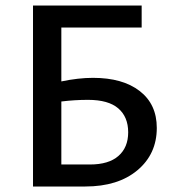

<svg xmlns="http://www.w3.org/2000/svg" viewBox="-20 -678 636 698"><path d="M318 -395Q426 -395 488 -347Q550 -299 550 -213Q550 -118 479.5 -59Q409 0 290 0H100V-658H495V-578H203V-382Q265 -395 318 -395ZM307 -80Q375 -80 410.5 -111Q446 -142 446 -197Q446 -253 410 -284Q374 -315 300 -315Q251 -315 203 -309V-80Z"/></svg>

Font: EauTest Semibold
Style: Regular
Weight: 600
Designer: Christian Thalmann (Catharsis Fonts)
Version: Version 0.001;PS 000.001;hotconv 1.0.88;makeotf.lib2.5.64775